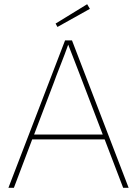

<svg xmlns="http://www.w3.org/2000/svg" viewBox="-20 -892 651 912"><path d="M20 0 289 -700H322L591 0H565L477 -230H133L46 0ZM237 -503 142 -253H468L372 -504Q369 -512 358 -540.5Q347 -569 332.5 -606.5Q318 -644 304 -680Q297 -660 287 -633.5Q277 -607 266.5 -580.5Q256 -554 248 -533Q240 -512 237 -503ZM253 -764 244 -780 394 -872 407 -850Z"/></svg>

Font: Lexend Thin
Style: Regular
Weight: 100
Designer: Bonnie Shaver-Troup, Thomas Jockin
Foundry: Lexend
Version: Version 1.007; ttfautohint (v1.8.3)